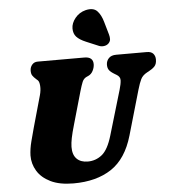

<svg xmlns="http://www.w3.org/2000/svg" viewBox="-63 -1031 976 1103"><g transform="rotate(-5 425.0 -479.5)"><path d="M550 -240 626.5 -498Q636 -530 637 -551.2Q638 -572.5 616 -585L607.5 -590Q583 -604.5 574.5 -616.8Q566 -629 566.5 -648.5Q567 -669.5 581.5 -684.8Q596 -700 624.5 -700H801Q826 -700 837.8 -686.8Q849.5 -673.5 849.5 -653Q849.5 -627 836.8 -613.5Q824 -600 802 -588.5L792.5 -583.5Q766.5 -569.5 756 -548.2Q745.5 -527 734.5 -489L660 -231Q622 -99.5 535.2 -42.2Q448.5 15 316.5 15Q236.5 15 184.8 -10.2Q133 -35.5 108 -76.8Q83 -118 83.5 -166Q84.5 -203.5 95.8 -247.2Q107 -291 116 -323L167.5 -506Q175.5 -534.5 173.8 -559.8Q172 -585 163 -593L156 -599Q139.5 -613.5 133 -624Q126.5 -634.5 127 -653Q127.5 -672 139.5 -686Q151.5 -700 171.5 -700H440.5Q492 -700 491 -656Q490.5 -637.5 481 -619Q471.5 -600.5 453.5 -592.5L444.5 -588.5Q427 -580.5 419.2 -561.8Q411.5 -543 402 -510.5L348.5 -323Q334.5 -275 328.8 -246.2Q323 -217.5 322.5 -195Q322 -149.5 345 -126.2Q368 -103 409 -103Q455 -103 490.8 -131.8Q526.5 -160.5 550 -240ZM572.5 -892 593.5 -819Q597.5 -805 597 -792Q596.5 -779 585 -767.5Q574 -757.5 558.5 -755.8Q543 -754 530 -759.5L458.5 -789.5Q420.5 -805.5 404 -824Q387.5 -842.5 387.5 -872Q387.5 -902.5 411 -931.8Q434.5 -961 472 -970.5Q516.5 -981 538.8 -957.8Q561 -934.5 572.5 -892Z"/></g></svg>

Font: Fraunces 9pt SuperSoft Black
Style: Italic
Weight: 900
Italic angle: -16°
Version: Version 1.000;[0bf87f6ff]